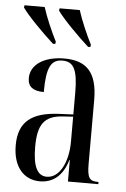

<svg xmlns="http://www.w3.org/2000/svg" viewBox="-55 -806 562 856"><g transform="rotate(5 226.5 -378.0)"><path d="M161 -606H171L173 -616C151 -659 124 -721 110 -766H20L18 -756C42 -721 115 -647 161 -606ZM318 -606H328L330 -616C308 -659 281 -721 267 -766H177L175 -756C199 -721 272 -647 318 -606ZM156 10C216 10 259 -27 279 -96H281V0H417V-10H415C377 -10 366 -22 366 -87V-372C366 -498 315 -545 218 -545C129 -545 67 -506 67 -444C67 -405 92 -388 139 -388C139 -499 159 -535 210 -535C260 -535 279 -501 279 -396V-300L214 -297C93 -291 35 -246 35 -141C35 -43 85 10 156 10ZM185 -13C143 -13 122 -53 122 -141C122 -237 147 -282 233 -287L279 -290V-178C279 -85 241 -13 185 -13Z"/></g></svg>

Font: Noto Serif Display ExtraCondensed
Style: Regular
Weight: 400
Width: 2
Designer: Monotype Design Team
Foundry: Monotype Imaging Inc.
Version: Version 2.009